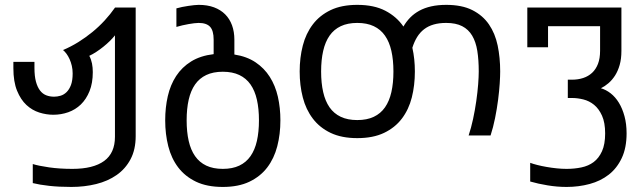

<svg xmlns="http://www.w3.org/2000/svg" viewBox="-20 -549 2604 778"><path d="M445.8 -405.8Q437 -394.5 425 -382.8Q413.1 -371.1 399.2 -359.9Q385.3 -348.6 370.4 -338.9Q355.5 -329.1 341.8 -322.8Q349.6 -308.1 352.8 -291.7Q356 -275.4 356 -256.8Q356 -212.4 342.8 -179.7Q329.6 -147 307.6 -125.7Q285.6 -104.5 256.6 -94.2Q227.5 -84 195.8 -84Q168 -84 139.2 -93Q110.4 -102.1 87.2 -123.5Q64 -145 49.1 -181.4Q34.2 -217.8 34.2 -272.9V-298.3H119.6V-273.9Q119.6 -240.2 125.7 -218Q131.8 -195.8 142.3 -182.1Q152.8 -168.5 167.5 -162.8Q182.1 -157.2 199.2 -157.2Q211.9 -157.2 225.3 -161.1Q238.8 -165 249.8 -175.8Q260.7 -186.5 267.6 -204.6Q274.4 -222.7 274.4 -251.5Q274.4 -267.6 271 -282.2Q267.6 -296.9 262 -309.3Q256.3 -321.8 249.3 -331.3Q242.2 -340.8 235.4 -346.2Q267.6 -359.9 297.4 -378.4Q327.1 -397 354 -418.9Q380.9 -440.9 404.1 -466.1Q427.2 -491.2 446.3 -518.6H529.8V2.4Q529.8 57.1 509 96.2Q488.3 135.3 452.6 160.2Q417 185.1 369.6 196.8Q322.3 208.5 269 208.5Q218.8 208.5 179.4 204.1Q140.1 199.7 112.8 192.9V115.7Q136.2 123 179 129.2Q221.7 135.3 273.4 135.3Q357.9 135.3 401.9 103.3Q445.8 71.3 445.8 5.4Z M694.8 -515.1Q705.6 -518.1 718.3 -520.8Q731 -523.4 743.2 -525.1Q755.4 -526.9 766.4 -528.1Q777.3 -529.3 785.2 -529.3Q820.3 -529.3 847.2 -519.3Q874 -509.3 892.3 -491Q910.6 -472.7 920.2 -446.5Q929.7 -420.4 929.7 -388.2V-328.1Q980 -320.3 1015.4 -296.6Q1050.8 -272.9 1073.2 -237.5Q1095.7 -202.1 1106 -157Q1116.2 -111.8 1116.2 -61.5Q1116.2 -5.4 1103.5 43.7Q1090.8 92.8 1063 129.4Q1035.2 166 990.7 187.3Q946.3 208.5 882.8 208.5Q818.8 208.5 774.4 187.3Q730 166 702.1 129.4Q674.3 92.8 661.9 43.7Q649.4 -5.4 649.4 -61.5Q649.4 -113.3 659.9 -159.2Q670.4 -205.1 693.8 -241Q717.3 -276.9 754.6 -300Q792 -323.2 845.7 -329.6V-388.2Q845.7 -424.8 831.3 -440.4Q816.9 -456.1 784.7 -456.1Q777.3 -456.1 766.8 -454.8Q756.3 -453.6 744.1 -451.4Q731.9 -449.2 719 -446.3Q706.1 -443.4 694.8 -439.9ZM736.3 -61.5Q736.3 -14.6 744.6 22Q752.9 58.6 770.5 83.7Q788.1 108.9 815.9 122.1Q843.8 135.3 882.8 135.3Q921.9 135.3 949.7 122.1Q977.5 108.9 995.1 83.7Q1012.7 58.6 1021 22Q1029.3 -14.6 1029.3 -61.5Q1029.3 -108.4 1021 -145Q1012.7 -181.6 995.1 -206.8Q977.5 -231.9 949.7 -245.1Q921.9 -258.3 882.8 -258.3Q843.8 -258.3 815.9 -245.1Q788.1 -231.9 770.5 -206.8Q752.9 -181.6 744.6 -145Q736.3 -108.4 736.3 -61.5Z M1661.1 -259.3Q1661.1 -203.1 1648.7 -154.1Q1636.2 -105 1608.4 -68.4Q1580.6 -31.7 1536.1 -10.5Q1491.7 10.7 1427.7 10.7Q1364.3 10.7 1319.8 -10.5Q1275.4 -31.7 1247.6 -68.4Q1219.7 -105 1207 -154.1Q1194.3 -203.1 1194.3 -259.3Q1194.3 -315.4 1207 -364.5Q1219.7 -413.6 1247.6 -450.2Q1275.4 -486.8 1319.8 -508.1Q1364.3 -529.3 1427.7 -529.3Q1495.6 -529.3 1541.5 -505.4Q1587.4 -481.4 1614.7 -441.4Q1626.5 -461.9 1642.3 -478Q1658.2 -494.1 1679.2 -505.6Q1700.2 -517.1 1727.3 -523.2Q1754.4 -529.3 1788.1 -529.3Q1851.6 -529.3 1893.8 -508.1Q1936 -486.8 1961.2 -450.2Q1986.3 -413.6 1996.6 -364.5Q2006.8 -315.4 2006.8 -259.3Q2006.8 -241.2 2004.9 -210.7Q2002.9 -180.2 1998.3 -144.3Q1993.7 -108.4 1986.1 -70.6Q1978.5 -32.7 1967.8 0H1878.9Q1889.2 -30.8 1897 -67.1Q1904.8 -103.5 1909.9 -139.4Q1915 -175.3 1917.5 -207Q1919.9 -238.8 1919.9 -259.3Q1919.9 -306.2 1914.1 -342.8Q1908.2 -379.4 1893.3 -404.5Q1878.4 -429.7 1852.8 -442.9Q1827.1 -456.1 1788.1 -456.1Q1759.3 -456.1 1737.3 -449.7Q1715.3 -443.4 1698.7 -430.7Q1682.1 -418 1670.4 -399.2Q1658.7 -380.4 1650.9 -355.5Q1661.1 -310.5 1661.1 -259.3ZM1574.2 -259.3Q1574.2 -306.2 1565.9 -342.8Q1557.6 -379.4 1540 -404.5Q1522.5 -429.7 1494.6 -442.9Q1466.8 -456.1 1427.7 -456.1Q1388.7 -456.1 1360.8 -442.9Q1333 -429.7 1315.4 -404.5Q1297.9 -379.4 1289.6 -342.8Q1281.2 -306.2 1281.2 -259.3Q1281.2 -212.4 1289.6 -175.8Q1297.9 -139.2 1315.4 -114Q1333 -88.9 1360.8 -75.7Q1388.7 -62.5 1427.7 -62.5Q1466.8 -62.5 1494.6 -75.7Q1522.5 -88.9 1540 -114Q1557.6 -139.2 1565.9 -175.8Q1574.2 -212.4 1574.2 -259.3Z M2275.9 135.3Q2307.1 135.3 2335.7 129.4Q2364.3 123.5 2385.5 107.7Q2406.7 91.8 2419.4 63.7Q2432.1 35.6 2432.1 -8.3Q2432.1 -52.2 2419.4 -80.3Q2406.7 -108.4 2387.2 -124.3Q2367.7 -140.1 2344 -146Q2320.3 -151.9 2298.8 -151.9H2280.8V-226.1H2297.4Q2322.3 -226.1 2343 -232.9Q2363.8 -239.7 2379.2 -253.9Q2394.5 -268.1 2403.1 -290.3Q2411.6 -312.5 2411.6 -343.3V-442.9H2200.7V-357.4H2116.7V-518.6H2498V-342.8Q2498 -310.5 2491 -285.9Q2483.9 -261.2 2472.2 -242.9Q2460.4 -224.6 2445.6 -211.9Q2430.7 -199.2 2415 -191.4Q2435.5 -185.5 2454.6 -170.7Q2473.6 -155.8 2487.8 -132.6Q2502 -109.4 2510.5 -78.1Q2519 -46.9 2519 -8.8Q2519 49.8 2499.5 91.3Q2480 132.8 2446.8 158.7Q2413.6 184.6 2369.4 196.5Q2325.2 208.5 2275.9 208.5Q2237.3 208.5 2199 202.1Q2160.6 195.8 2128.4 186.5V110.8Q2140.1 115.2 2157.5 119.6Q2174.8 124 2194.6 127.4Q2214.4 130.9 2235.4 133.1Q2256.3 135.3 2275.9 135.3Z"/></svg>

Font: Arian AMU
Style: Regular
Weight: 400
Designer: Ruben Hakobyan (Tarumian)
Foundry: Ruben Hakobyan (Tarumian)
Version: Version 4.003